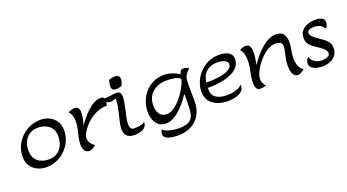

<svg xmlns="http://www.w3.org/2000/svg" viewBox="-64 -1473 4325 2391"><g transform="rotate(-20 2099.0 -277.0)"><path d="M310.5 14.2Q242.7 14.2 188.5 -12.7Q134.3 -39.6 103 -89.6Q71.8 -139.6 71.8 -210Q71.8 -283.2 100.8 -347.7Q129.9 -412.1 180.4 -461.4Q231 -510.7 296.1 -538.8Q361.3 -566.9 433.6 -566.9Q501.5 -566.9 555.2 -540.3Q608.9 -513.7 640.1 -463.4Q671.4 -413.1 671.4 -342.8Q671.4 -269.5 642.6 -205.1Q613.8 -140.6 563.5 -91.3Q513.2 -42 448.2 -13.9Q383.3 14.2 310.5 14.2ZM371.1 -66.4Q438.5 -66.4 484.6 -98.1Q530.8 -129.9 554.2 -182.6Q577.6 -235.4 577.6 -298.8Q577.6 -361.8 550 -403.1Q522.5 -444.3 475.3 -464.8Q428.2 -485.4 369.1 -485.4Q304.7 -485.4 259.3 -454.3Q213.9 -423.3 190.2 -372.1Q166.5 -320.8 166.5 -259.3Q166.5 -164.1 223.1 -115.2Q279.8 -66.4 371.1 -66.4Z M884.8 6.3Q851.6 6.3 833.3 -9.5Q814.9 -25.4 807.6 -50.8Q800.3 -76.2 800.3 -104.5Q800.3 -154.8 811.8 -203.4Q823.2 -252 834.7 -300.8Q846.2 -349.6 846.2 -399.9Q846.2 -436.5 835.7 -471.2Q825.2 -505.9 800.3 -533.7Q818.8 -543 839.4 -550.5Q859.9 -558.1 880.9 -558.1Q916 -558.1 932.1 -539.6Q948.2 -521 948.2 -486.8Q948.2 -442.9 939.5 -396Q930.7 -349.1 916 -315.9Q943.8 -353 979 -396.2Q1014.2 -439.5 1055.4 -478.3Q1096.7 -517.1 1143.6 -542Q1190.4 -566.9 1241.7 -566.9Q1267.6 -566.9 1275.9 -545.4Q1284.2 -523.9 1284.2 -502.9Q1284.2 -475.6 1274.4 -449.2Q1221.7 -450.7 1163.3 -430.9Q1105 -411.1 1048.1 -368.4Q991.2 -325.7 941.9 -258.3Q926.3 -236.3 912.1 -208.5Q897.9 -180.7 897.9 -152.8Q897.9 -115.7 919.4 -86.2Q940.9 -56.6 970.7 -36.6Q960.9 -29.3 945.6 -19Q930.2 -8.8 913.8 -1.2Q897.5 6.3 884.8 6.3Z M1409.2 -498Q1394 -490.7 1373.3 -483.9Q1352.5 -477.1 1330.8 -477.5Q1309.1 -478 1290.5 -492.9Q1272 -507.8 1260.7 -543.9Q1316.4 -542 1357.4 -550Q1398.4 -558.1 1443.4 -558.1Q1469.2 -558.1 1481.9 -546.4Q1494.6 -534.7 1498.5 -516.8Q1502.4 -499 1501.2 -479.5Q1500 -460 1498.5 -443.8Q1495.1 -412.6 1486.1 -370.1Q1477.1 -327.6 1467.8 -284.2Q1464.4 -269 1458.3 -242.7Q1452.1 -216.3 1447.8 -186.3Q1443.4 -156.2 1445.1 -128.9Q1446.8 -101.6 1458.7 -84.2Q1470.7 -66.9 1497.6 -66.9Q1517.6 -66.9 1545.4 -68.6Q1573.2 -70.3 1599.6 -77.1Q1626 -84 1641.1 -99.1L1642.1 -100.1V-98.6Q1642.1 -55.2 1616.7 -31Q1591.3 -6.8 1554.2 2.9Q1517.1 12.7 1481.4 12.7Q1422.4 12.7 1392.1 -8.1Q1361.8 -28.8 1352.5 -63Q1343.3 -97.2 1347.4 -138.7Q1351.6 -180.2 1362.1 -222.4Q1372.6 -264.6 1381.3 -300.8Q1392.6 -347.2 1401.6 -395.8Q1410.6 -444.3 1409.2 -498ZM1458 -602.5Q1427.7 -602.5 1412.8 -615.2Q1397.9 -627.9 1397.9 -659.2Q1397.9 -680.2 1402.1 -700.7Q1406.2 -721.2 1411.6 -741.2Q1430.2 -748 1450 -753.2Q1469.7 -758.3 1489.7 -758.3Q1519 -758.3 1536.9 -745.1Q1554.7 -731.9 1554.7 -700.2Q1554.7 -678.7 1547.9 -658.4Q1541 -638.2 1532.7 -618.7Q1514.6 -611.8 1496.1 -607.2Q1477.5 -602.5 1458 -602.5Z M1984.9 203.6Q1964.8 203.6 1933.8 201.2Q1902.8 198.7 1872.1 190.4Q1841.3 182.1 1820.6 165.5Q1799.8 148.9 1799.8 120.6Q1799.8 109.4 1804.2 90.1Q1808.6 70.8 1815.9 63Q1841.3 87.4 1880.4 100.3Q1919.4 113.3 1961.4 118.2Q2003.4 123 2037.1 123Q2082.5 123 2121.1 112.1Q2159.7 101.1 2186.5 74.2Q2213.4 47.4 2223.1 -1.5Q2227.1 -20.5 2228.5 -40Q2230 -59.6 2230.5 -79.1Q2232.4 -117.2 2232.9 -155.5Q2233.4 -193.8 2233.4 -231.9Q2233.4 -237.8 2232.7 -243.9Q2231.9 -250 2231.4 -255.9Q2214.4 -230 2188.5 -195.3Q2162.6 -160.6 2129.9 -124.5Q2097.2 -88.4 2059.6 -57.4Q2022 -26.4 1981 -7.1Q1939.9 12.2 1897.5 12.2Q1838.9 12.2 1801 -16.8Q1763.2 -45.9 1744.9 -94Q1726.6 -142.1 1726.6 -198.7Q1726.6 -274.4 1752.2 -341.1Q1777.8 -407.7 1824.2 -458.5Q1870.6 -509.3 1934.1 -538.1Q1997.6 -566.9 2073.2 -566.9Q2107.4 -566.9 2144.5 -557.9Q2181.6 -548.8 2215.3 -534.2Q2249 -519.5 2272.9 -501.5V-502Q2276.4 -520.5 2288.1 -539.8Q2299.8 -559.1 2322.3 -559.1Q2342.3 -559.1 2362.1 -554Q2381.8 -548.8 2399.9 -541Q2373 -511.2 2356.9 -491.5Q2340.8 -471.7 2332.8 -452.9Q2324.7 -434.1 2322.3 -408.7Q2319.8 -383.3 2319.8 -342.3Q2319.8 -289.1 2321 -236.3Q2322.3 -183.6 2322.3 -130.4Q2322.3 -27.8 2280.5 47.1Q2238.8 122.1 2163.1 162.8Q2087.4 203.6 1984.9 203.6ZM1819.3 -250Q1819.3 -185.1 1848.6 -139.6Q1877.9 -94.2 1945.3 -94.2Q1986.3 -94.2 2028.1 -119.9Q2069.8 -145.5 2108.6 -186Q2147.5 -226.6 2179 -272.9Q2210.4 -319.3 2231.4 -361.6Q2252.4 -403.8 2258.3 -431.6Q2258.8 -442.4 2258.8 -449.7Q2222.2 -477.1 2171.9 -483.6Q2121.6 -490.2 2077.1 -490.2Q2005.9 -490.2 1947.3 -462.6Q1888.7 -435.1 1854 -381.3Q1819.3 -327.6 1819.3 -250Z M2931.2 -111.8Q2931.2 -74.2 2909.4 -49.6Q2887.7 -24.9 2854.2 -11Q2820.8 2.9 2784.4 8.5Q2748 14.2 2718.8 14.2Q2646.5 14.2 2583 -8.3Q2519.5 -30.8 2480.2 -80.6Q2440.9 -130.4 2440.9 -211.9Q2440.9 -258.3 2455.3 -304.2Q2469.7 -350.1 2493.7 -389.6Q2545.9 -474.1 2627.2 -520.5Q2708.5 -566.9 2807.6 -566.9Q2844.7 -566.9 2883.3 -556.6Q2921.9 -546.4 2948.5 -521.2Q2975.1 -496.1 2975.1 -451.2Q2975.1 -394.5 2944.6 -354.7Q2914.1 -314.9 2864 -289.1Q2814 -263.2 2754.9 -249.3Q2695.8 -235.4 2637.5 -230.5Q2579.1 -225.6 2532.7 -227.5Q2532.7 -205.1 2534.9 -184.1Q2537.1 -163.1 2542.5 -148.4Q2556.6 -109.9 2594.7 -89.1Q2632.8 -68.4 2682.4 -62.3Q2731.9 -56.2 2782 -62.5Q2832 -68.8 2871.3 -85.2Q2910.6 -101.6 2927.2 -125Q2931.2 -121.1 2931.2 -111.8ZM2545.4 -335Q2541.5 -319.3 2538.1 -297.9Q2573.7 -295.9 2619.4 -297.6Q2665 -299.3 2711.7 -306.4Q2758.3 -313.5 2797.6 -326.9Q2836.9 -340.3 2861.1 -362.3Q2885.3 -384.3 2885.3 -415.5Q2885.3 -437.5 2870.1 -451.2Q2855 -464.8 2832.8 -472.2Q2810.5 -479.5 2787.4 -482.4Q2764.2 -485.4 2748 -485.4Q2671.4 -485.4 2618.4 -448Q2565.4 -410.6 2545.4 -335Z M3221.2 -455.6Q3221.2 -412.6 3214.4 -370.8Q3207.5 -329.1 3199.7 -287.1Q3231 -335 3271 -383.5Q3311 -432.1 3357.4 -472.9Q3403.8 -513.7 3453.6 -538.6Q3503.4 -563.5 3554.2 -564Q3625 -564.5 3653.8 -524.2Q3682.6 -483.9 3682.6 -418.5Q3682.6 -364.7 3671.4 -311.5Q3660.2 -258.3 3660.2 -204.6Q3660.2 -155.3 3676.5 -110.8Q3692.9 -66.4 3733.4 -35.2Q3724.1 -28.3 3708.7 -18.6Q3693.4 -8.8 3677.2 -1.2Q3661.1 6.3 3649.4 6.3Q3620.1 6.3 3602.8 -8.5Q3585.4 -23.4 3576.4 -47.1Q3567.4 -70.8 3564.5 -96.7Q3561.5 -122.6 3561.5 -144.5Q3561.5 -192.9 3570.6 -237.1Q3579.6 -281.2 3588.9 -321Q3598.1 -360.8 3598.1 -396Q3598.1 -422.9 3583.7 -435.8Q3569.3 -448.7 3547.9 -453.1Q3526.4 -457.5 3505.4 -457.5Q3461.9 -457.5 3415.5 -431.9Q3369.1 -406.2 3325.7 -364.3Q3282.2 -322.3 3248.3 -272.7Q3214.4 -223.1 3196 -174.3Q3177.7 -125.5 3181.2 -87.4Q3185.1 -64.9 3198 -43.7Q3210.9 -22.5 3225.1 -6.3Q3205.6 -1.5 3185.3 2.4Q3165 6.3 3144.5 6.3Q3117.7 6.3 3104.2 -9.3Q3090.8 -24.9 3086.4 -47.9Q3082 -70.8 3082 -91.8Q3082 -140.1 3091.3 -188.5Q3100.6 -236.8 3109.6 -285.6Q3118.7 -334.5 3118.7 -384.3Q3118.7 -425.3 3108.6 -463.6Q3098.6 -502 3071.8 -534.2Q3088.9 -542.5 3110.6 -550.3Q3132.3 -558.1 3150.9 -558.1Q3180.2 -558.1 3195.3 -542.5Q3210.4 -526.9 3215.8 -503.2Q3221.2 -479.5 3221.2 -455.6Z M3967.3 11.2Q3944.8 11.2 3917 6.8Q3889.2 2.4 3863.5 -8.3Q3837.9 -19 3821.3 -37.8Q3804.7 -56.6 3804.7 -85.4Q3804.7 -106 3813.5 -127.9Q3822.3 -149.9 3841.8 -159.2Q3856 -109.9 3899.4 -86.2Q3942.9 -62.5 3990.7 -62.5Q4008.8 -62.5 4033.2 -67.4Q4057.6 -72.3 4076.2 -85Q4094.7 -97.7 4094.7 -120.6Q4094.7 -144.5 4076.2 -166.3Q4057.6 -188 4033.2 -205.8Q4008.8 -223.6 3990.7 -235.4Q3960.4 -255.9 3931.6 -277.8Q3902.8 -299.8 3884.3 -328.9Q3865.7 -357.9 3865.7 -398.9Q3865.7 -460.9 3897.7 -497.8Q3929.7 -534.7 3979.5 -550.8Q4029.3 -566.9 4082.5 -566.9Q4106.9 -566.9 4133.8 -561.3Q4160.6 -555.7 4179.4 -539.8Q4198.2 -523.9 4198.2 -493.2Q4198.2 -473.6 4189.5 -451.2Q4180.7 -428.7 4161.1 -420.4Q4143.6 -458.5 4108.2 -473.9Q4072.8 -489.3 4033.2 -489.3Q4018.1 -489.3 3997.1 -485.4Q3976.1 -481.4 3960 -470.9Q3943.8 -460.4 3943.8 -440.4Q3943.8 -418.5 3962.6 -397Q3981.4 -375.5 4005.9 -357.9Q4030.3 -340.3 4046.9 -329.1Q4077.6 -308.6 4107.2 -285.9Q4136.7 -263.2 4156 -233.6Q4175.3 -204.1 4175.3 -162.1Q4175.3 -102.5 4145.8 -64Q4116.2 -25.4 4068.6 -7.1Q4021 11.2 3967.3 11.2Z"/></g></svg>

Font: Lumanosimo
Style: Regular
Weight: 400
Designer: The DocRepair Project, Eduardo Rodriguez Tunni
Foundry: Google
Version: Version 1.010